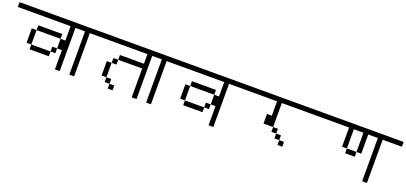

<svg xmlns="http://www.w3.org/2000/svg" viewBox="18 -1550 4963 2349"><g transform="rotate(20 2500.0 -375.5)"><path d="M1000 -625V-687.5H0V-625H687.5V-437.5H625Q625 -437.5 625 -312.5H562.5V-250H312.5V-187.5H562.5V-250H625V-312.5H687.5Q687.5 -312.5 687.5 -62.5H750V-625ZM312.5 -250V-437.5H250V-250ZM312.5 -437.5H625V-500H312.5Z M1000 -625V-687.5H750V-625H875V-62.5H937.5V-625Z M1437.5 -62.5V-125H1375V-62.5ZM2000 -625V-687.5H1000V-625H1687.5Q1687.5 -625 1687.5 -500H1375V-437.5H1312.5V-375H1250V-187.5H1312.5V-125H1375V-187.5H1312.5V-375H1375V-437.5H1687.5Q1687.5 -437.5 1687.5 -62.5H1750V-625Z M2000 -625V-687.5H1750V-625H1875V-62.5H1937.5V-625Z M3000 -625V-687.5H2000V-625H2687.5V-437.5H2625Q2625 -437.5 2625 -312.5H2562.5V-250H2312.5V-187.5H2562.5V-250H2625V-312.5H2687.5Q2687.5 -312.5 2687.5 -62.5H2750V-625ZM2312.5 -250V-437.5H2250V-250ZM2312.5 -437.5H2625V-500H2312.5Z M3625 -125V-187.5H3562.5V-125ZM4000 -625V-687.5H3000V-625H3375V-437.5H3312.5Q3312.5 -437.5 3312.5 -312.5H3437.5V-250H3500V-187.5H3562.5V-250H3500V-312.5H3437.5V-625Z M5000 -625V-687.5H4000V-625H4312.5Q4312.5 -625 4312.5 -375H4375V-312.5H4500V-375H4375Q4375 -375 4375 -625H4500Q4500 -625 4500 -375H4562.5Q4562.5 -375 4562.5 -625H4687.5V-62.5H4750V-625Z"/></g></svg>

Font: CalcUnifontExMono
Style: Regular
Weight: 500
Version: Version 15.0.06